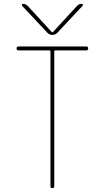

<svg xmlns="http://www.w3.org/2000/svg" viewBox="-20 -970 540 990"><path d="M75.2 -710Q65.4 -710 65.4 -720.2Q65.4 -730.5 75.2 -730.5H424.8Q434.6 -730.5 434.6 -720.2Q434.6 -710 424.8 -710H264.6Q259.8 -710 259.8 -705.1V-9.8Q259.8 0 250 0Q240.2 0 240.2 -9.8V-705.1Q240.2 -710 235.4 -710ZM224.6 -800.8 93.8 -940.4Q91.8 -943.4 93.3 -946.8Q94.7 -950.2 98.6 -950.2Q111.3 -950.2 122.1 -940.4L248 -803.7H250H252L377.9 -940.4Q387.7 -950.2 401.4 -950.2Q405.3 -950.2 407.2 -946.8Q409.2 -943.4 406.2 -940.4L275.4 -800.8Q264.6 -790 250 -790Q235.4 -790 224.6 -800.8Z"/></svg>

Font: Rounded-X Mgen+ 1m thin
Style: Regular
Weight: 100
Designer: [Source Han Sans]
Ryoko NISHIZUKA  (kana & ideographs); Paul D. Hunt (Latin, Greek & Cyrillic); Wenlong ZHANG  (bopomofo
Version: Version 1.059.20150602